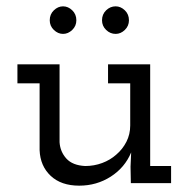

<svg xmlns="http://www.w3.org/2000/svg" viewBox="-20 -578 595 606"><path d="M394 -97 392 -52 393 0H520V-54H454V-375H321V-315H391V-182Q391 -154 379 -130.5Q367 -107 347 -90Q328 -73 302.5 -63.5Q277 -54 249 -54Q209 -56 189.5 -77.5Q170 -99 168 -129V-375H35V-315H105V-104Q107 -54 140 -23Q173 8 230 8Q285 8 329.5 -20.5Q374 -49 394 -97ZM387 -514Q387 -533 374 -545.5Q361 -558 345 -558Q328 -558 315 -545.5Q302 -533 302 -514Q302 -496 315 -483.5Q328 -471 345 -471Q361 -471 374 -483.5Q387 -496 387 -514ZM221 -514Q221 -533 208 -545.5Q195 -558 179 -558Q163 -558 150 -545.5Q137 -533 137 -514Q137 -496 150 -483.5Q163 -471 179 -471Q195 -471 208 -483.5Q221 -496 221 -514Z"/></svg>

Font: Josefin Slab Thin SemiBold
Style: Regular
Weight: 600
Version: Version 2.000